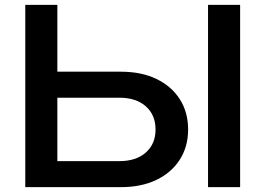

<svg xmlns="http://www.w3.org/2000/svg" viewBox="-20 -770 1092 790"><path d="M84 0V-750H216V-48L157 -107H471Q540 -107 580 -142.5Q620 -178 620 -237Q620 -297 580 -332.5Q540 -368 471 -368H144V-475H477Q562 -475 624 -445Q686 -415 720 -361.5Q754 -308 754 -237Q754 -167 720 -113.5Q686 -60 624 -30Q562 0 477 0ZM836 -750H968V0H836Z"/></svg>

Font: Bounded
Style: Regular
Weight: 400
Designer: Vlad Churkin
Version: Version 1.0